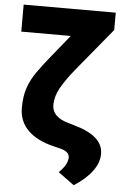

<svg xmlns="http://www.w3.org/2000/svg" viewBox="-61 -771 650 1006"><g transform="rotate(5 264.0 -268.0)"><path d="M22 -727.5H506.3V-636.2L319.3 -409.2Q272.5 -351.6 247.6 -306.4Q222.7 -261.2 222.7 -217.3Q223.1 -152.8 311.5 -129.4L340.8 -120.6Q495.1 -78.1 494.1 16.6Q494.6 62 461.7 106.9Q428.7 151.9 365.7 192.4L281.2 130.9Q305.2 108.4 315.7 88.4Q326.2 68.4 327.1 51.8Q328.1 19 277.8 6.8L244.1 -1.5Q154.3 -22.9 107.2 -70.1Q60.1 -117.2 59.6 -186.5Q59.6 -249.5 75.2 -294.4Q90.8 -339.4 120.6 -381.3Q150.4 -423.3 194.3 -477.1L282.2 -585.4H22Z"/></g></svg>

Font: Inter Display Extra Bold
Style: Regular
Weight: 800
Designer: Rasmus Andersson
Foundry: rsms
Version: Version 4.000;git-4fc901f